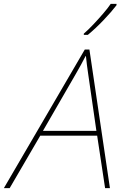

<svg xmlns="http://www.w3.org/2000/svg" viewBox="-70 -972 637 992"><path d="M-50 0 368 -716H392L498 0H473L432 -271H138L-20 0ZM152 -296H428L385 -594Q379 -633 374 -682H372Q361 -660 348.5 -637.5Q336 -615 324 -594ZM363 -798Q386 -818 412.5 -846Q439 -874 463.5 -902.5Q488 -931 502 -952H532V-945Q506 -911 465 -868Q424 -825 384 -792H363Z"/></svg>

Font: Noto Sans Thin
Style: Italic
Weight: 100
Italic angle: -12°
Designer: Monotype Design Team
Foundry: Monotype Imaging Inc.
Version: Version 2.013; ttfautohint (v1.8.4.7-5d5b)